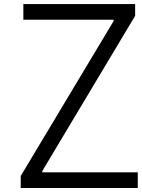

<svg xmlns="http://www.w3.org/2000/svg" viewBox="-20 -937 707 957"><path d="M96.4 -838.5V-916.7H653.6V-858.1L190.8 -84.6V-78.1H666.7V0H83.3V-59.9L546.2 -832V-838.5Z"/></svg>

Font: TypoPRO Monoid
Style: Regular
Weight: 400
Width: 4
Monospace: yes
Designer: Andreas Larsen (@larsenwork)
Version: Version 0.61